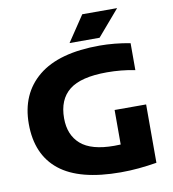

<svg xmlns="http://www.w3.org/2000/svg" viewBox="-100 -1037 1024 1134"><g transform="rotate(-10 412.0 -470.5)"><path d="M533 9Q286.5 9 166.5 -86.5Q46.5 -182 46.5 -366.5Q46.5 -547 170.2 -648.5Q294 -750 538.5 -750Q581 -750 628.8 -745.5Q676.5 -741 721.5 -732V-570.5Q680.5 -579 638.2 -583Q596 -587 553.5 -587Q397 -587 327.2 -531.2Q257.5 -475.5 257.5 -363.5Q257.5 -263 321 -207.5Q384.5 -152 521.5 -152Q540 -152 560 -153V-360H749V-10Q694 -1 641 4Q588 9 533 9ZM366.5 -795.5 470 -950H679L546.5 -795.5Z"/></g></svg>

Font: Encode Sans Expanded ExtraBold
Style: Regular
Weight: 800
Width: 7
Designer: Multiple Designers
Foundry: Impallari Type
Version: Version 3.000; ttfautohint (v1.8.3) -l 8 -r 50 -G 200 -x 14 